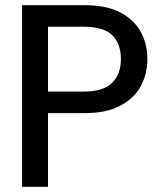

<svg xmlns="http://www.w3.org/2000/svg" viewBox="-20 -720 619 740"><path d="M65 0V-700H306Q389 -700 442.5 -672.5Q496 -645 522 -598Q548 -551 548 -492Q548 -435 522.5 -388Q497 -341 443.5 -312.5Q390 -284 306 -284H165V0ZM165 -367H302Q379 -367 412.5 -401Q446 -435 446 -492Q446 -552 412.5 -584.5Q379 -617 302 -617H165Z"/></svg>

Font: DM Sans 28pt Medium
Style: Regular
Weight: 500
Version: Version 4.004;gftools[0.9.30]